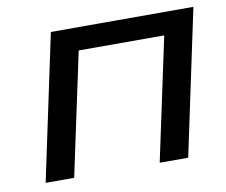

<svg xmlns="http://www.w3.org/2000/svg" viewBox="-62 -575 764 650"><g transform="rotate(-10 320.5 -250.0)"><path d="M45 0H143L233 -422H527L437 0H535L641 -500H151Z"/></g></svg>

Font: LT Wave
Style: Italic
Weight: 400
Designer: Daniel Lyons
Version: Version 2.5 (Glyphs App)